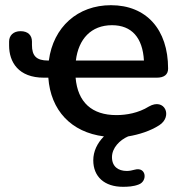

<svg xmlns="http://www.w3.org/2000/svg" viewBox="-20 -518 690 739"><path d="M453 201C472 201 494 200 514 192C549 179 543 123 499 135C488 138 478 140 468 140C435 140 411 123 411 87C411 51 441 21 473 7C515 0 559 -14 593 -36C646 -70 614 -143 553 -108C513 -83 466 -75 428 -75C334 -75 279 -124 271 -219H583C612 -219 627 -231 627 -254C627 -405 543 -498 407 -498C279 -498 185 -414 168 -285H165C120 -285 103 -303 103 -345V-358C103 -382 88 -398 59 -398C31 -398 15 -381 15 -358V-343C15 -279 51 -219 149 -219H166C175 -93 254 -9 380 7C354 33 339 65 339 99C339 162 382 201 453 201ZM272 -285C282 -368 331 -421 411 -421C487 -421 529 -373 534 -285Z"/></svg>

Font: SN Pro Medium
Style: Regular
Weight: 500
Designer: Tobias Whetton
Foundry: Supernotes
Version: Version 1.003;Glyphs 3.3 (3324)